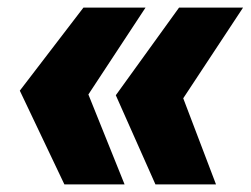

<svg xmlns="http://www.w3.org/2000/svg" viewBox="-20 -564 658 504"><path d="M32 -326 199 -544H362L212 -316L307 -80H149ZM284 -314 450 -544H618L461 -306L547 -80H388Z"/></svg>

Font: Mona Sans Black
Style: Italic
Weight: 900
Italic angle: -11.7°
Designer: Deni Anggara
Foundry: GitHub
Version: Version 2.000